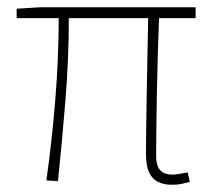

<svg xmlns="http://www.w3.org/2000/svg" viewBox="-20 -498 586 530"><path d="M455 12Q431 12 415 3.5Q399 -5 391 -23.5Q383 -42 383 -72Q383 -97 383.5 -140.5Q384 -184 385 -237.5Q386 -291 387 -346Q388 -401 389 -448H170Q170 -336 160.5 -219.5Q151 -103 140 2L108 0Q123 -105 132.5 -221Q142 -337 142 -448H26V-474L92 -478H520V-448H419Q417 -400 415.5 -344Q414 -288 413 -233.5Q412 -179 411.5 -135Q411 -91 411 -66Q411 -41 422 -28.5Q433 -16 457 -16Q463 -16 472.5 -17.5Q482 -19 498 -22L504 4Q493 7 482 9.5Q471 12 455 12Z"/></svg>

Font: Source Sans Variable
Style: Regular
Weight: 200
Designer: Paul D. Hunt
Foundry: Adobe Systems Incorporated
Version: Version 3.006;hotconv 1.0.111;makeotfexe 2.5.65597